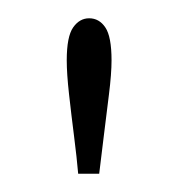

<svg xmlns="http://www.w3.org/2000/svg" viewBox="-20 -782 195 210"><path d="M65.5 -592Q64 -609.5 61 -633Q58 -656.5 55.5 -679Q53 -701.5 53 -716Q53 -742 60 -752Q67 -762 77.5 -762Q88.5 -762 95.2 -752Q102 -742 102 -716Q102 -701.5 99.2 -679Q96.5 -656.5 93.5 -633Q90.5 -609.5 88.5 -592Z"/></svg>

Font: Imbue Thin 10pt ExtraLight
Style: Regular
Weight: 250
Version: Version 1.102